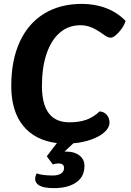

<svg xmlns="http://www.w3.org/2000/svg" viewBox="-20 -730 676 989"><path d="M627 -622Q618 -593 592.5 -564.5Q567 -536 551 -536Q537 -536 521 -547Q478 -578 451 -589Q424 -600 394 -600Q333 -600 288.5 -562Q244 -524 220 -453.5Q196 -383 196 -287Q196 -100 337 -100Q388 -100 424.5 -113Q461 -126 493 -156Q515 -155 529.5 -139Q544 -123 544 -98Q544 -73 519 -50Q494 -27 451 -11.5Q408 4 358 8L312 51H323Q364 51 389.5 71Q415 91 415 124Q415 181 372 210Q329 239 258 239Q206 239 183.5 226Q161 213 161 192Q161 179 169 163Q180 168 202.5 171Q225 174 251 174Q280 174 295 163.5Q310 153 310 135Q310 112 281 112Q267 112 252 117L221 75L273 7Q160 -7 99 -82.5Q38 -158 38 -287Q38 -419 81.5 -514Q125 -609 207 -659.5Q289 -710 402 -710Q470 -710 528 -687.5Q586 -665 627 -622Z"/></svg>

Font: Krub
Style: Bold Italic
Weight: 700
Italic angle: -8°
Designer: Ekaluck Peanpanawate
Foundry: Cadson Demak Co.,Ltd.
Version: Version 1.000; ttfautohint (v1.6)